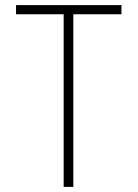

<svg xmlns="http://www.w3.org/2000/svg" viewBox="-20 -734 540 754"><path d="M230 0H268V-678H457V-714H43V-678H230Z"/></svg>

Font: Noto Sans Mono ExtraCondensed ExtraLight
Style: Regular
Weight: 200
Width: 2
Designer: Monotype Design Team
Foundry: Monotype Imaging Inc.
Version: Version 2.014